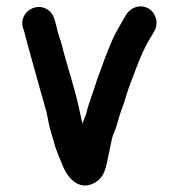

<svg xmlns="http://www.w3.org/2000/svg" viewBox="-20 -543 558 599"><path d="M51 -458 54 -450C70 -388 90 -320 107 -257L117 -223C120 -212 122 -202 125 -194C128 -176 135 -144 140 -127L148 -101C154 -74 168 -47 176 -25C189 8 224 53 272 29C307 11 310 -19 319 -61C324 -81 327 -107 334 -125C345 -149 348 -168 357 -195C366 -217 374 -246 381 -267C403 -325 423 -385 454 -433L461 -445C477 -472 465 -504 444 -516C417 -532 387 -519 374 -498L367 -486C362 -477 358 -470 355 -465L347 -451C335 -431 326 -408 317 -386C312 -374 312 -373 306 -358C295 -326 284 -301 274 -267C266 -242 254 -213 249 -188C246 -178 240 -168 238 -157C235 -165 233 -174 231 -185C216 -261 189 -337 170 -413L162 -437L157 -457C150 -482 148 -501 127 -514C89 -537 40 -502 51 -458Z"/></svg>

Font: Electronic
Style: UltBlk
Weight: 500
Version: Version 1.011